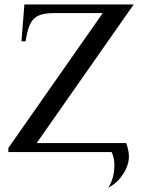

<svg xmlns="http://www.w3.org/2000/svg" viewBox="-20 -682 651 861"><path d="M545.9 -40.5Q548.3 -35.2 553.2 -16.6Q558.1 2 558.1 21Q558.1 45.9 545.9 73.2Q533.7 100.6 512.9 123.5Q492.2 146.5 465.8 159.2H465.3Q477.5 143.1 485.4 115.5Q493.2 87.9 492.9 56.6Q492.7 25.4 480.5 0H17.6V-18.6L440.9 -623.5H230Q191.9 -623.5 169.9 -617.9Q147.9 -612.3 133.8 -599.6Q121.1 -587.9 111.8 -566.4Q102.5 -544.9 94.7 -496.6H76.2L89.4 -662.1H579.6L144.5 -40.5Z"/></svg>

Font: BabelStone Roman
Style: Regular
Weight: 400
Designer: Walt Agee, Victor Gaultney, Peter Martin, Debbi Hosken, Becca Hirsbrunner (SIL); Andrew West (BabelStone)
Foundry: BabelStone
Version: Version 16.000